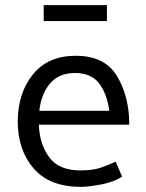

<svg xmlns="http://www.w3.org/2000/svg" viewBox="-20 -715 568 747"><path d="M150 -695H396V-633H150ZM483 -230H131Q134 -153 172 -102.5Q210 -52 292 -52Q341 -52 371.5 -62.5Q402 -73 430 -86L455 -28Q424 -7 374 2.5Q324 12 294 12Q173 12 111 -59.5Q49 -131 49 -244Q50 -354 108.5 -426Q167 -498 275 -498Q388 -498 435.5 -418.5Q483 -339 483 -230ZM405 -284Q397 -349 366 -390Q335 -431 272 -431Q209 -431 174.5 -390Q140 -349 133 -284Z"/></svg>

Font: Palanquin
Style: Regular
Weight: 400
Designer: Pria Ravichandran
Version: Version 1.0.4